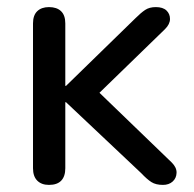

<svg xmlns="http://www.w3.org/2000/svg" viewBox="-20 -514 548 541"><path d="M118 7Q97 7 85 -5Q73 -17 73 -40V-448Q73 -471 85 -482.5Q97 -494 118 -494Q140 -494 152 -482.5Q164 -471 164 -448V-272H166L362 -463Q377 -478 389 -486Q401 -494 419 -494Q439 -494 449 -484.5Q459 -475 459 -460.5Q459 -446 445 -432L237 -230V-275L464 -56Q478 -42 477.5 -27Q477 -12 466.5 -2.5Q456 7 439 7Q419 7 406.5 -1Q394 -9 378 -26L166 -226H164V-40Q164 -17 152.5 -5Q141 7 118 7Z"/></svg>

Font: Nunito ExtraLight Medium
Style: Regular
Weight: 500
Version: Version 3.602